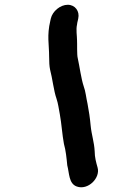

<svg xmlns="http://www.w3.org/2000/svg" viewBox="-20 -696 486 805"><path d="M264 -676C233 -676 200 -649 193 -618L191 -609C176 -546 186 -511 186 -458C186 -436 187 -418 190 -404C200 -367 205 -316 217 -282C224 -261 226 -242 231 -216C238 -178 241 -130 248 -93C256 -65 259 -34 262 -3C271 31 268 74 302 86C349 103 402 50 389 6C383 -15 377 -37 377 -61C375 -101 364 -129 360 -170C357 -203 353 -229 347 -261C341 -287 339 -313 331 -334C320 -367 314 -416 306 -452C302 -466 304 -514 303 -527C303 -545 298 -572 303 -593C303 -598 305 -604 306 -609L308 -618C315 -649 295 -676 264 -676Z"/></svg>

Font: Electronic
Style: UltHvIt
Weight: 900
Version: Version 1.011